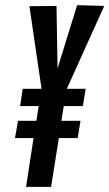

<svg xmlns="http://www.w3.org/2000/svg" viewBox="-20 -724 424 744"><path d="M58 -313 68 -380H141L94 -700L199 -701L203 -459L279 -704L384 -701L239 -380H312L301 -313H227L218 -256H292L281 -189H208L178 0H81L110 -189H38L50 -256H121L130 -313Z"/></svg>

Font: Georama Extra Condensed SemiBold
Style: Italic
Weight: 600
Width: 2
Italic angle: -9°
Designer: Jean-Baptiste Levee
Foundry: Production Type
Version: Version 1.000